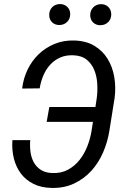

<svg xmlns="http://www.w3.org/2000/svg" viewBox="-20 -922 627 952"><path d="M129.9 -227.1Q127.4 -196.8 131.3 -168Q135.3 -139.2 147.9 -116.5Q160.6 -93.8 183.1 -79.3Q205.6 -64.9 240.7 -64Q284.7 -62.5 318.1 -81.1Q351.6 -99.6 375.2 -129.9Q398.9 -160.2 413.6 -198.2Q428.2 -236.3 434.1 -273.9L440.9 -317.9H211.4L224.6 -391.6H453.1L460 -437.5Q464.4 -470.7 462.2 -507.3Q460 -543.9 447.5 -574.7Q435.1 -605.5 409.9 -626Q384.8 -646.5 343.3 -647.9Q305.7 -649.4 277.1 -636.2Q248.5 -623 228 -600.3Q207.5 -577.6 194.8 -547.4Q182.1 -517.1 176.8 -483.9L89.8 -482.9Q95.7 -533.2 116.9 -577.1Q138.2 -621.1 172.1 -653.6Q206.1 -686 250.7 -704.3Q295.4 -722.7 347.7 -721.2Q406.7 -719.7 448 -694.8Q489.3 -669.9 513.7 -630.1Q538.1 -590.3 546.6 -539.8Q555.2 -489.3 548.3 -436.5L522.5 -274.4Q513.7 -218.3 491.2 -166.3Q468.8 -114.3 432.6 -74.7Q396.5 -35.2 347.2 -12Q297.9 11.2 235.8 9.8Q184.1 8.8 146 -10.3Q107.9 -29.3 83.7 -61.3Q59.6 -93.3 48.8 -136Q38.1 -178.7 41.5 -227.1ZM224.1 -848.6Q224.1 -871.1 238.5 -886Q252.9 -900.9 275.9 -901.9Q298.3 -902.3 313.5 -887.9Q328.6 -873.5 328.1 -850.6Q327.6 -828.1 313 -813.5Q298.3 -798.8 275.9 -797.9Q252.9 -797.4 238.3 -811.5Q223.6 -825.7 224.1 -848.6ZM427.2 -847.7Q427.7 -870.1 442.1 -885.3Q456.5 -900.4 479.5 -901.4Q502.4 -901.9 517.1 -887.5Q531.7 -873 531.7 -849.6Q531.2 -827.1 516.6 -812.5Q502 -797.9 479 -796.9Q456.5 -796.4 441.9 -810.5Q427.2 -824.7 427.2 -847.7Z"/></svg>

Font: Roboto Mono
Style: Italic
Weight: 400
Designer: Google
Version: Version 2.000985; 2015; ttfautohint (v1.3)